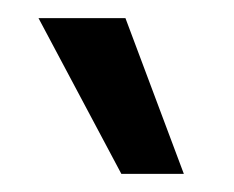

<svg xmlns="http://www.w3.org/2000/svg" viewBox="-20 -800 258 212"><path d="M114 -608 22.5 -780H118.5L183 -608Z"/></svg>

Font: Mohave Light Medium
Style: Regular
Weight: 500
Version: Version 2.003